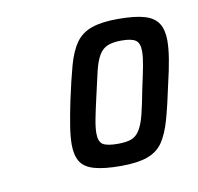

<svg xmlns="http://www.w3.org/2000/svg" viewBox="-47 -744 408 395"><g transform="rotate(-10 157.5 -546.5)"><path d="M177 -397Q141 -397 120.5 -403Q100 -409 92 -422.5Q84 -436 84 -458Q84 -474 87.5 -496Q91 -518 97 -547Q106 -589 114 -618Q122 -647 134 -664Q146 -681 167 -688.5Q188 -696 222 -696Q258 -696 278 -690Q298 -684 306.5 -670.5Q315 -657 315 -635Q315 -619 311.5 -597Q308 -575 301 -546Q292 -503 284 -474.5Q276 -446 264.5 -429Q253 -412 232 -404.5Q211 -397 177 -397ZM178 -443Q196 -443 206.5 -447Q217 -451 224 -462.5Q231 -474 236 -494Q241 -514 247 -546Q253 -573 256.5 -591.5Q260 -610 260 -622Q260 -639 251.5 -645Q243 -651 222 -651Q204 -651 193 -646.5Q182 -642 175 -630.5Q168 -619 163 -598.5Q158 -578 151 -546Q145 -520 141.5 -502Q138 -484 138 -472Q138 -454 147 -448.5Q156 -443 178 -443Z"/></g></svg>

Font: Saira Condensed
Style: Italic
Weight: 400
Width: 3
Italic angle: -12°
Designer: Hector Gatti with collaboration of the Omnibus-Type team
Foundry: Omnibus-Type
Version: Version 1.100